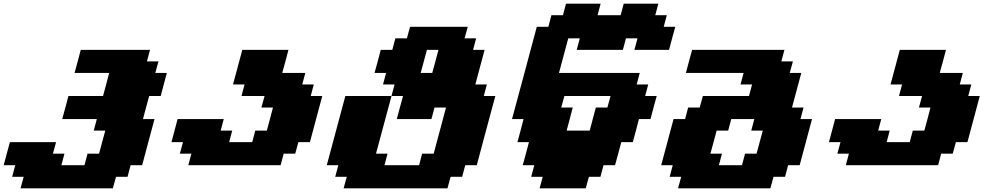

<svg xmlns="http://www.w3.org/2000/svg" viewBox="-20 -895 5352 1040"><path d="M91.3 125H591.3L608.4 62.5H670.9L687.5 0H750Q761.2 -42 783.4 -125.2Q805.7 -208.5 816.9 -250H754.4Q759.8 -270.5 771 -312.3Q782.2 -354 788.1 -375H850.6Q856 -395.5 866.9 -437.3Q877.9 -479 883.8 -500H821.3L838.4 -562.5H775.9L792.5 -625H417.5Q412.1 -604 400.9 -562.3Q389.6 -520.5 383.8 -500H571.3Q565.9 -479 554.9 -437.3Q543.9 -395.5 538.1 -375H350.6Q345.2 -354 334 -312.3Q322.8 -270.5 316.9 -250H504.4L487.8 -187.5H550.3Q544.4 -166.5 533.2 -124.8Q522 -83 516.6 -62.5H454.1L437.5 0H312.5L329.1 -62.5H266.6L283.7 -125H33.7Q27.8 -104 16.6 -62.5Q5.4 -21 0 0H62.5L45.9 62.5H108.4Z M1000 0H1500L1516.6 -62.5H1579.1L1596.2 -125H1658.7Q1669.9 -166.5 1692.1 -249.8Q1714.4 -333 1725.6 -375H1663.1L1679.7 -437.5H1617.2L1633.8 -500H1508.8Q1514.6 -520.5 1525.9 -562.3Q1537.1 -604 1542.5 -625H1292.5L1242.2 -437.5H1304.7L1288.1 -375H1413.1L1396 -312.5H1458.5Q1453.1 -291.5 1442.1 -249.8Q1431.2 -208 1425.3 -187.5H1362.8L1346.2 -125H1221.2L1237.8 -187.5H1175.3L1191.9 -250H941.9Q936.5 -229 925.3 -187.3Q914.1 -145.5 908.7 -125H971.2L954.1 -62.5H1016.6Z M1841.3 125H2403.8L2420.9 62.5H2483.4L2500 0H2562.5Q2579.1 -62.5 2612.5 -187.5Q2646 -312.5 2663.1 -375H2600.6L2617.2 -437.5H2554.7L2605 -625H2542.5L2559.1 -687.5H2496.6L2513.7 -750H2201.2L2184.1 -687.5H2121.6L2105 -625H2042.5Q2037.1 -604 2025.9 -562.3Q2014.6 -520.5 2008.8 -500H2071.3L2054.7 -437.5H2117.2L2100.6 -375H1850.6Q1834 -312.5 1800.3 -187.5Q1766.6 -62.5 1750 0H1812.5L1795.9 62.5H1858.4ZM2250 0H2062.5L2079.1 -62.5H2016.6L2100.6 -375H2163.1Q2157.2 -354 2146 -312.3Q2134.8 -270.5 2129.4 -250H2316.9L2333.5 -312.5H2396Q2384.8 -270.5 2362.5 -187.5Q2340.3 -104.5 2329.1 -62.5H2266.6ZM2321.3 -500H2258.8Q2264.2 -520.5 2275.6 -562.3Q2287.1 -604 2292.5 -625H2355Q2349.6 -604 2338.4 -562.3Q2327.1 -520.5 2321.3 -500Z M2902.8 125H3152.8L3169.9 62.5H3232.4L3249 0H3311.5Q3317.4 -21 3328.6 -62.5Q3339.8 -104 3345.2 -125H3407.7Q3413.6 -145.5 3424.6 -187.3Q3435.5 -229 3440.9 -250H3503.4Q3508.8 -270.5 3520 -312.3Q3531.2 -354 3537.1 -375H3474.6L3491.2 -437.5H3428.7L3445.3 -500H3007.8L3058.1 -687.5H3120.6L3104 -625H3354L3370.6 -687.5H3433.1L3416.5 -625H3604Q3609.4 -645.5 3620.6 -687.3Q3631.8 -729 3637.7 -750H3575.2L3591.8 -812.5H3529.3L3545.9 -875H3358.4L3341.8 -812.5H3216.8L3233.4 -875H3045.9L3029.3 -812.5H2966.8L2950.2 -750H2887.7Q2865.7 -667 2820.8 -500Q2775.9 -333 2753.4 -250H2815.9Q2810.5 -229 2799.6 -187.3Q2788.6 -145.5 2782.7 -125H2845.2Q2839.8 -104 2828.6 -62.5Q2817.4 -21 2811.5 0H2874L2857.4 62.5H2919.9ZM3174.3 -187.5H3049.3Q3054.7 -208 3065.9 -249.8Q3077.1 -291.5 3082.5 -312.5H3020L3037.1 -375H3287.1L3270 -312.5H3207.5Q3201.7 -291.5 3190.7 -249.8Q3179.7 -208 3174.3 -187.5Z M3652.8 125H4152.8L4169.9 62.5H4232.4L4249 0H4311.5Q4322.8 -42 4345 -125.2Q4367.2 -208.5 4378.4 -250H4315.9L4332.5 -312.5H4270L4320.3 -500H4257.8L4274.9 -562.5H4212.4L4229 -625H3729Q3723.1 -604 3711.9 -562.3Q3700.7 -520.5 3695.3 -500H4007.8L3991.2 -437.5H4053.7L4037.1 -375H3787.1L3770 -312.5H3707.5L3690.9 -250H3628.4Q3617.2 -208 3595 -125Q3572.8 -42 3561.5 0H3624L3607.4 62.5H3669.9ZM3999 0H3874L3890.6 -62.5H3828.1Q3833.5 -83 3845 -124.8Q3856.4 -166.5 3861.8 -187.5H3924.3L3940.9 -250H4065.9L4049.3 -187.5H4111.8Q4106 -166.5 4094.7 -124.8Q4083.5 -83 4078.1 -62.5H4015.6Z M4561.5 0H5061.5L5078.1 -62.5H5140.6L5157.7 -125H5220.2Q5231.4 -166.5 5253.7 -249.8Q5275.9 -333 5287.1 -375H5224.6L5241.2 -437.5H5178.7L5195.3 -500H5070.3Q5076.2 -520.5 5087.4 -562.3Q5098.6 -604 5104 -625H4854L4803.7 -437.5H4866.2L4849.6 -375H4974.6L4957.5 -312.5H5020Q5014.6 -291.5 5003.7 -249.8Q4992.7 -208 4986.8 -187.5H4924.3L4907.7 -125H4782.7L4799.3 -187.5H4736.8L4753.4 -250H4503.4Q4498 -229 4486.8 -187.3Q4475.6 -145.5 4470.2 -125H4532.7L4515.6 -62.5H4578.1Z"/></svg>

Font: Faithful 32x
Style: BoldOblique
Weight: 400
Foundry: Faithful Resource Pack
Version: Version 1.0; January 27, 2023